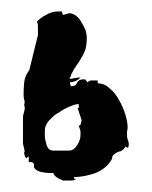

<svg xmlns="http://www.w3.org/2000/svg" viewBox="-20 -308 264 334"><path d="M117 -89Q119 -84 120 -80Q120 -77 120 -72Q120 -65 114 -55Q108 -46 100 -46H73Q67 -46 64 -50Q61 -54 60 -60Q58 -66 58 -72V-81Q58 -90 65 -98L69 -102L71 -104Q76 -109 82 -112Q92 -119 102 -123Q112 -127 117 -127V-120H115L122 -99L121 -94Q121 -91 117 -89ZM201 -72Q201 -77 201 -80Q202 -82 202 -87Q202 -96 198 -109Q194 -122 187 -134Q181 -146 171 -154Q162 -163 150 -163V-168H137L132 -165L128 -170H125Q117 -170 114 -164Q112 -158 104 -158Q102 -160 102 -163V-165Q112 -165 120 -173H115L109 -172Q106 -171 102 -171L101 -173Q102 -174 104 -176L103 -177L109 -188L119 -203Q124 -211 128 -220Q131 -230 131 -242Q131 -248 129 -255Q126 -262 122 -269Q118 -276 113 -280Q107 -285 100 -285L90 -282Q88 -283 88 -288H80Q70 -288 60 -282Q50 -277 44 -270Q46 -268 46 -262V-247L31 -186Q23 -176 22 -164Q21 -152 21 -143Q21 -137 23 -131L22 -125L23 -122V-118L22 -114L20 -106V-58L23 -45L22 -43Q22 -41 23 -37Q24 -34 26 -33L30 -36Q30 -29 30 -27Q31 -26 32 -26H34Q37 -26 39 -23V-17Q42 -11 51 -9Q60 -7 66 -7H73Q73 -3 81 2Q90 6 89 6H103Q109 6 111 4L113 3H109V0Q126 0 146 -7Q166 -15 175 -32V-33Q175 -36 177 -38L179 -40Q184 -44 190 -45Q195 -47 198 -53L202 -51Q204 -51 204 -58Q204 -60 203 -63Q201 -67 201 -72Z"/></svg>

Font: East Sea Dokdo Cyrillic
Style: Regular
Weight: 400
Version: Version 1.00 July 4, 2018, initial release